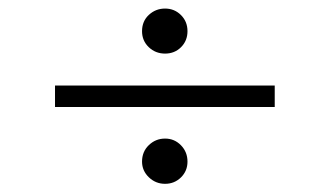

<svg xmlns="http://www.w3.org/2000/svg" viewBox="-20 -519 790 460"><path d="M429.2 -444.3Q429.2 -421.4 413.8 -406Q398.4 -390.6 375.5 -390.6Q352.5 -390.6 336.4 -406Q320.3 -421.4 320.3 -444.3Q320.3 -468.3 336.7 -483.4Q353 -498.5 375.5 -498.5Q397.9 -498.5 413.6 -482.9Q429.2 -467.3 429.2 -444.3ZM638.2 -262.7H111.8V-314H638.2ZM429.2 -131.8Q429.2 -109.4 413.6 -94Q397.9 -78.6 375.5 -78.6Q353 -78.6 336.7 -94.2Q320.3 -109.9 320.3 -131.8Q320.3 -155.8 336.7 -171.4Q353 -187 375.5 -187Q397.9 -187 413.6 -170.9Q429.2 -154.8 429.2 -131.8Z"/></svg>

Font: Annapurna SIL
Style: Regular
Weight: 400
Designer: Peter Martin, Annie Olsen
Foundry: SIL International
Version: Version 2.000